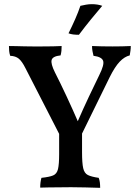

<svg xmlns="http://www.w3.org/2000/svg" viewBox="-20 -899 671 922"><path d="M374 -264V-168Q374 -116 379.5 -91.5Q385 -67 402 -58.5Q419 -50 454 -45Q458 -35 459.5 -23Q461 -11 461 3Q427 2 390 1Q353 0 321 0Q296 0 268 0.5Q240 1 214.5 1Q189 1 173 2Q173 -11 174.5 -23Q176 -35 179 -45Q217 -49 235 -56.5Q253 -64 258.5 -87Q264 -110 264 -158V-264ZM358 -225H280L102 -572Q86 -604 70.5 -617Q55 -630 29 -631Q25 -643 24 -654.5Q23 -666 23 -678Q38 -678 57.5 -677.5Q77 -677 97.5 -676.5Q118 -676 137 -676Q156 -676 182.5 -676Q209 -676 234.5 -676.5Q260 -677 276 -678Q276 -665 275 -655Q274 -645 271 -633Q233 -629 228 -611Q223 -593 244 -551Q269 -502 298.5 -439Q328 -376 357 -309H350Q380 -378 407.5 -436Q435 -494 457 -539Q482 -589 475 -607.5Q468 -626 429 -631Q426 -643 424 -654Q422 -665 422 -678Q441 -677 469.5 -676.5Q498 -676 521 -676Q544 -676 567 -676.5Q590 -677 608 -678Q608 -666 606.5 -655.5Q605 -645 603 -633Q578 -627 555 -603Q532 -579 507 -529ZM359 -732Q343 -732 331.5 -733.5Q320 -735 309 -739Q326 -773 341 -807Q356 -841 366 -871Q379 -874 393 -876.5Q407 -879 421 -879Q449 -879 471 -871Q443 -838 416 -805Q389 -772 359 -732Z"/></svg>

Font: Vollkorn Medium
Style: Regular
Weight: 500
Designer: Friedrich Althausen
Foundry: Friedrich Althausen
Version: Version 5.000